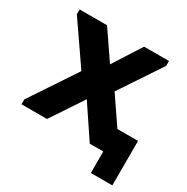

<svg xmlns="http://www.w3.org/2000/svg" viewBox="-134 -572 768 789"><g transform="rotate(30 250.5 -177.5)"><path d="M399 0H335L233 -152L132 0H11V-23L156 -241L23 -434V-457H153L244 -324L329 -457H447V-434L316 -237L403 -109H501V102H399Z"/></g></svg>

Font: Tilda Sans Bold
Style: Regular
Weight: 700
Designer: ParaType Ltd
Foundry: ParaType Ltd
Version: Version 1.009